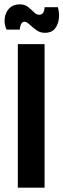

<svg xmlns="http://www.w3.org/2000/svg" viewBox="-20 -863 292 883"><path d="M62 0V-660H185V0ZM187 -712Q164 -712 146.5 -725Q129 -738 115.5 -750.5Q102 -763 93 -763Q82 -763 76.5 -751Q71 -739 71 -727H10Q-2 -754 2 -781Q6 -808 23.5 -825.5Q41 -843 71 -843Q94 -843 109 -831Q124 -819 136 -807Q148 -795 161 -795Q173 -795 179 -805.5Q185 -816 185 -830H246Q254 -803 250.5 -775.5Q247 -748 231.5 -730Q216 -712 187 -712Z"/></svg>

Font: Bricolage Grotesque 12pt Condensed SemiBold
Style: Regular
Weight: 600
Width: 3
Designer: Mathieu Triay
Foundry: Atelier Triay
Version: Version 1.001; ttfautohint (v1.8.4.7-5d5b);gftools[0.9.33.de